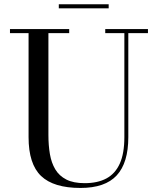

<svg xmlns="http://www.w3.org/2000/svg" viewBox="-20 -890 766 924"><path d="M692 -750V-730.5H597.5V-230Q597.5 -106.5 541.8 -46Q486 14.5 367.5 14.5Q238 14.5 177.8 -43Q117.5 -100.5 117.5 -230V-730.5H28V-750H313V-730.5H213V-240Q213 -190.5 220.2 -148.2Q227.5 -106 246.2 -74.8Q265 -43.5 299.2 -26Q333.5 -8.5 387.5 -8.5Q449.5 -8.5 492 -31.2Q534.5 -54 556.5 -102.8Q578.5 -151.5 578.5 -230V-730.5H486.5V-750ZM263 -850V-869.5H503V-850Z"/></svg>

Font: Bodoni Moda
Style: Regular
Weight: 400
Designer: Owen Earl
Foundry: indestructible type
Version: Version 2.005